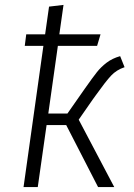

<svg xmlns="http://www.w3.org/2000/svg" viewBox="-20 -763 546 783"><path d="M301 -275 446 0H380L250 -253H170L134 0H76L157 -576H81L87 -623H164L180 -736L239 -743L222 -623H390L376 -576H216L177 -300H255L327 -403Q358 -447 375 -468.5Q392 -490 415 -507.5Q438 -525 470 -534L488 -489Q455 -478 433 -454.5Q411 -431 371 -375L358 -357Z"/></svg>

Font: FiraGO Light
Style: Italic
Weight: 300
Italic angle: -8°
Designer: bBox Type GmbH
Foundry: bBox Type GmbH
Version: Version 1.001